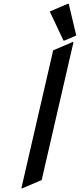

<svg xmlns="http://www.w3.org/2000/svg" viewBox="-20 -980 425 1019"><path d="M339.8 -960H344.7L384.8 -791.5L321.8 -764.6H316.9L244.1 -918.9ZM93.3 19.5 262.2 -712.9 365.2 -756.8H370.1L201.2 -24.4L98.1 19.5Z"/></svg>

Font: Nova Script
Style: Regular
Weight: 400
Italic angle: -13°
Version: Version 2.001